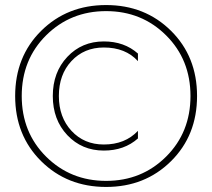

<svg xmlns="http://www.w3.org/2000/svg" viewBox="-20 -730 840 760"><path d="M143 -92Q40 -194 40 -350Q40 -506 143 -608Q246 -710 400 -710Q554 -710 657 -608Q760 -506 760 -350Q760 -194 657 -92Q554 10 400 10Q246 10 143 -92ZM162.5 -590Q66 -494 66 -350Q66 -206 162.5 -110Q259 -14 400 -14Q541 -14 637.5 -110Q734 -206 734 -350Q734 -494 637.5 -590Q541 -686 400 -686Q259 -686 162.5 -590ZM213 -350Q213 -266 263 -212Q313 -158 391 -158Q475 -158 526 -212V-182Q472 -134 391 -134Q304 -134 246.5 -195Q189 -256 189 -350Q189 -444 246.5 -505Q304 -566 391 -566Q472 -566 526 -518V-488Q477 -542 391 -542Q313 -542 263 -488.5Q213 -435 213 -350Z"/></svg>

Font: Renner
Style: Thin
Weight: 200
Version: Version 003.000 ; ttfautohint (v0.97) -l 8 -r 50 -G 200 -x 1